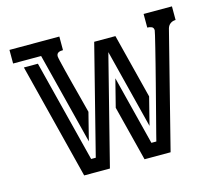

<svg xmlns="http://www.w3.org/2000/svg" viewBox="-94 -762 993 879"><g transform="rotate(-15 402.5 -322.0)"><path d="M128.9 -548.8 251.5 -64.5H273.4L403.8 -579.1H504.4L582 -272.5L548.8 -141.6L454.1 -516.6L323.2 0H201.2L62.5 -548.8ZM655.3 -643.6H789.6V-579.1Q775.4 -579.1 764.6 -571.3Q753.9 -563.5 750 -549.3L610.8 0H487.3L420.9 -261.7L454.1 -392.6L537.1 -64.5H560.5Q562.5 -72.3 568.8 -97.4Q575.2 -122.6 584.5 -158Q593.8 -193.4 604.7 -236.1Q615.7 -278.8 627 -322.5Q638.2 -366.2 648.7 -407.5Q659.2 -448.7 667.2 -481.4Q675.3 -514.2 680.2 -534.9Q685.1 -555.7 685.1 -558.1Q685.1 -571.3 675.3 -575.2Q665.5 -579.1 655.3 -579.1ZM19.5 -643.6H255.9V-579.1Q250 -579.1 244.6 -578.4Q239.3 -577.6 234.9 -575.4Q230.5 -573.2 227.8 -569.1Q225.1 -564.9 225.1 -557.6Q225.1 -553.7 229.7 -533.7Q234.4 -513.7 241.5 -484.9Q248.5 -456.1 257.3 -422.9Q266.1 -389.6 273.9 -359.6Q281.7 -329.6 287.6 -306.6Q293.5 -283.7 295.4 -276.4L262.2 -145L152.3 -579.1H19.5Z"/></g></svg>

Font: Isar CAT
Style: Regular
Weight: 400
Designer: Digitized by Peter Wiegel
Foundry: CAT-Fonts, Peter Wiegel
Version: Version 1.000; ttfautohint (v1.3)